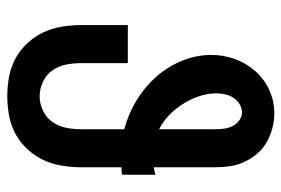

<svg xmlns="http://www.w3.org/2000/svg" viewBox="-146 -638 791 540"><g transform="rotate(90 250.0 -367.5)"><path d="M250 8Q223 8 195.5 3Q168 -2 144 -15Q120 -28 101 -48.5Q82 -69 70.5 -93.5Q59 -118 54.5 -145.5Q50 -173 50 -200V-331H157V-200Q157 -179 161 -158Q165 -137 177 -119.5Q189 -102 209 -92.5Q229 -83 250 -83Q271 -83 291 -92.5Q311 -102 323 -119.5Q335 -137 339 -158Q343 -179 343 -200V-321Q301 -332 263.5 -354.5Q226 -377 197 -409Q168 -441 151 -482Q134 -523 134 -566Q134 -600 145.5 -632Q157 -664 179.5 -689.5Q202 -715 233 -729Q264 -743 298 -743Q319 -743 340 -737.5Q361 -732 379.5 -721.5Q398 -711 412 -694.5Q426 -678 435 -658.5Q444 -639 447 -617.5Q450 -596 450 -575V-404Q456 -405 461 -406Q466 -407 471 -409V-315Q466 -314 461 -313.5Q456 -313 450 -313V-200Q450 -173 445.5 -145.5Q441 -118 429.5 -93.5Q418 -69 399 -48.5Q380 -28 356 -15Q332 -2 304.5 3Q277 8 250 8ZM343 -419V-575Q343 -588 341.5 -600.5Q340 -613 334.5 -624.5Q329 -636 318.5 -644Q308 -652 296 -652Q283 -652 272 -645Q261 -638 254.5 -628Q248 -618 245 -605.5Q242 -593 242 -580Q242 -556 250 -532Q258 -508 271.5 -486.5Q285 -465 303 -447.5Q321 -430 343 -419Z"/></g></svg>

Font: Iosevka SS04 Extrabold
Style: Regular
Weight: 800
Monospace: yes
Designer: Belleve Invis
Foundry: Belleve Invis
Version: Version 19.0.0; ttfautohint (v1.8.4)